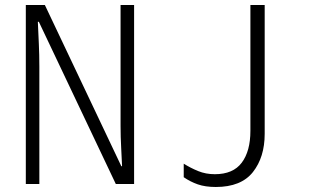

<svg xmlns="http://www.w3.org/2000/svg" viewBox="-20 -734 1240 766"><path d="M137 0V-468Q137 -516 135 -558Q133 -600 131 -647H135L442 0H515V-714H461V-232Q461 -189 463.5 -143Q466 -97 467 -71H464L159 -714H83V0ZM1036 -200V-714H979V-212Q979 -131 944.5 -85Q910 -39 837 -39Q801 -39 770.5 -51.5Q740 -64 713 -81V-27Q739 -9 769 1.5Q799 12 841 12Q942 12 989 -47.5Q1036 -107 1036 -200Z"/></svg>

Font: Noto Sans Mono UI Light
Style: Regular
Weight: 300
Designer: Monotype Design team
Foundry: Monotype Imaging Inc.
Version: 1.000